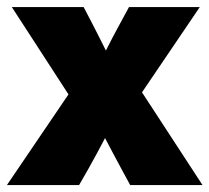

<svg xmlns="http://www.w3.org/2000/svg" viewBox="-22 -536 606 556"><path d="M-2 0 176.3 -262.7 12.2 -515.6H220.2L244.6 -468.8Q255.9 -447.3 265.6 -427.7Q275.4 -408.2 284.7 -389.6Q294.4 -408.7 304.4 -428.2Q314.5 -447.8 326.2 -468.8L351.6 -515.6H556.6L389.2 -268.6L564.5 0H355L329.6 -46.9Q316.4 -71.3 304.9 -93Q293.5 -114.7 282.2 -136.2Q271 -114.7 259.3 -93Q247.6 -71.3 233.9 -46.9L207 0Z"/></svg>

Font: Inter Display Black
Style: Regular
Weight: 900
Designer: Rasmus Andersson
Foundry: rsms
Version: Version 4.000;git-a52131595